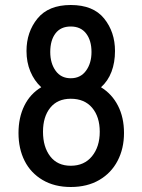

<svg xmlns="http://www.w3.org/2000/svg" viewBox="-20 -734 570 768"><path d="M476 -202Q476 -140 450.5 -91Q425 -42 377 -14Q329 14 263 14Q198 14 150.5 -14Q103 -42 78.5 -90.5Q54 -139 54 -202Q54 -264 77.5 -311.5Q101 -359 145 -385Q117 -411 101.5 -448Q86 -485 86 -530Q86 -606 130 -660Q174 -714 263 -714Q353 -714 396.5 -660Q440 -606 440 -530Q440 -484 426 -447Q412 -410 384 -385Q428 -358 452 -311Q476 -264 476 -202ZM181 -526Q181 -481 202.5 -451Q224 -421 263 -421Q302 -421 324 -451Q346 -481 346 -526Q346 -572 324.5 -600Q303 -628 263 -628Q223 -628 202 -600.5Q181 -573 181 -526ZM379 -207Q379 -267 348.5 -303Q318 -339 263 -339Q210 -339 181 -303Q152 -267 152 -207Q152 -146 181 -108.5Q210 -71 263 -71Q317 -71 348 -109Q379 -147 379 -207Z"/></svg>

Font: Cabin Condensed
Style: Regular
Weight: 400
Width: 3
Designer: Pablo Impallari
Foundry: Pablo Impallari. http://www.impallari.com Igino Marini. http://www.ikern.com
Version: Version 2.200